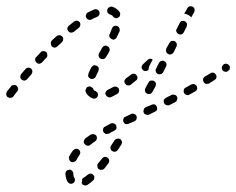

<svg xmlns="http://www.w3.org/2000/svg" viewBox="-22 -290 745 605"><path d="M235 287Q235 287 236 288Q236 288 236 288Q237 290 239 292Q241 293 244 294Q246 295 249 294Q251 294 253 293Q262 287 271 279Q275 276 275 270Q276 265 272 261Q271 260 268 258Q266 257 264 257Q261 257 259 258Q257 259 255 260Q247 267 240 271Q239 272 238 273Q238 273 237 274Q237 279 236 284Q236 285 235 287ZM208 252Q207 250 205 248Q203 246 201 245Q199 244 196 245Q194 245 191 246Q189 247 188 248Q186 250 185 253Q184 255 184 257Q185 273 191 283Q193 285 195 287Q197 288 199 289Q202 289 204 289Q207 288 209 287Q213 284 214 279Q215 274 212 270Q209 265 209 257Q209 254 208 252ZM285 234Q285 239 289 243Q291 244 294 245Q296 246 298 245Q301 245 303 244Q305 243 307 241Q313 233 320 224Q321 222 322 220Q322 218 322 215Q322 213 320 210Q319 208 317 207Q313 204 308 204Q303 205 300 209Q293 218 287 225Q284 229 285 234ZM231 190Q230 184 226 181Q222 178 217 179Q212 180 208 184Q201 193 196 203Q194 207 196 212Q197 217 202 220Q207 222 211 220Q216 219 219 214Q223 206 228 199Q231 195 231 190ZM326 173Q326 176 326 178Q327 181 328 183Q330 185 332 186Q336 189 341 188Q346 187 349 183L360 166Q362 164 362 161Q363 159 362 156Q362 154 360 152Q359 150 357 148Q352 146 347 147Q342 148 339 152L328 169Q327 171 326 173ZM281 152Q283 150 283 147Q284 145 283 143Q283 140 282 138Q279 134 274 133Q269 132 264 134Q255 140 247 146Q243 150 242 155Q241 160 245 164Q248 168 253 169Q258 170 262 167Q269 161 278 155Q280 154 281 152ZM345 115Q346 110 344 105Q343 103 341 101Q339 100 337 99Q334 98 332 98Q330 98 327 99Q318 104 309 109Q304 111 303 116Q301 121 304 126Q305 128 307 129Q309 131 311 132Q313 132 316 132Q318 132 321 131Q329 126 338 122Q343 119 345 115ZM406 89Q408 87 408 85Q409 83 409 80Q409 78 408 75Q406 71 401 69Q396 67 392 69L373 78Q371 79 369 80Q367 82 367 85Q366 87 366 89Q366 92 367 94Q369 99 374 101Q379 102 383 100L402 92Q404 91 406 89ZM470 60Q472 58 473 55Q473 53 473 51Q473 48 472 46Q470 41 465 39Q460 38 456 40L437 48Q435 49 433 51Q432 53 431 55Q430 58 430 60Q430 63 431 65Q433 70 438 71Q443 73 448 71L466 62Q468 61 470 60ZM536 24Q538 20 536 15Q535 13 533 11Q531 9 529 9Q526 8 524 8Q521 8 519 9L501 18Q496 21 494 25Q493 30 495 35Q496 37 498 39Q500 40 502 41Q505 42 507 42Q510 42 512 41L530 32Q535 29 536 24ZM270 20Q274 22 279 20Q284 18 286 13Q287 11 287 8Q287 6 286 4Q285 1 283 0Q281 -2 279 -3Q276 -4 274 -6Q272 -8 272 -10Q270 -14 265 -16Q260 -19 256 -17Q253 -16 251 -14Q250 -12 249 -10Q248 -8 247 -5Q247 -3 248 -1Q251 7 257 12Q262 17 270 20ZM35 -7Q35 -9 35 -11Q35 -14 33 -16Q32 -18 30 -20Q28 -21 26 -22Q24 -23 21 -22Q19 -22 16 -21Q14 -20 13 -18Q5 -8 0 -2Q-3 3 -2 8Q-2 13 2 16Q7 19 12 18Q17 18 20 14Q24 8 32 -2Q34 -4 35 -7ZM351 3Q352 1 353 -2Q354 -4 353 -7Q353 -9 352 -11Q349 -16 344 -17Q339 -18 335 -16Q325 -11 318 -7Q315 -6 314 -4Q312 -2 311 0Q310 2 310 5Q310 7 312 10Q314 14 319 16Q323 18 328 16Q337 12 347 6Q349 5 351 3ZM597 -5Q598 -7 599 -9Q600 -12 599 -14Q599 -16 598 -19Q595 -23 590 -25Q585 -26 581 -24L563 -14Q561 -13 559 -11Q558 -9 557 -6Q556 -4 557 -1Q557 1 558 3Q561 8 566 9Q571 11 575 8L593 -2Q595 -3 597 -5ZM435 -8Q434 -5 435 -3Q436 0 437 2Q439 4 441 5Q446 7 451 6Q456 4 458 0L468 -18Q469 -20 469 -23Q470 -25 469 -28Q468 -30 467 -32Q465 -34 463 -35Q458 -37 453 -36Q448 -35 446 -30L436 -12Q435 -10 435 -8ZM411 -44Q412 -49 408 -53Q407 -55 405 -56Q402 -58 400 -58Q398 -58 395 -57Q393 -57 391 -55Q383 -49 375 -43Q371 -40 370 -35Q369 -30 373 -26Q376 -21 381 -21Q386 -20 390 -23Q398 -29 406 -36Q411 -39 411 -44ZM660 -46Q661 -51 658 -55Q655 -60 650 -61Q645 -62 641 -59Q632 -54 624 -49Q619 -46 618 -41Q617 -36 620 -31Q621 -29 623 -28Q625 -26 627 -26Q630 -25 632 -26Q635 -26 637 -27Q646 -33 654 -38Q659 -41 660 -46ZM80 -65Q80 -70 76 -74Q72 -77 67 -77Q61 -76 58 -72L45 -57Q43 -55 43 -53Q42 -50 42 -48Q42 -45 43 -43Q44 -41 46 -39Q50 -36 55 -36Q61 -37 64 -41L77 -56Q80 -60 80 -65ZM256 -54Q255 -51 256 -49Q257 -47 259 -45Q261 -43 263 -42Q265 -41 268 -41Q270 -41 273 -42Q275 -43 277 -45Q279 -46 280 -49Q283 -57 288 -66Q290 -71 289 -76Q287 -81 282 -83Q280 -84 278 -84Q275 -85 273 -84Q270 -83 269 -81Q267 -80 266 -78Q260 -67 257 -59Q256 -56 256 -54ZM469 -65Q470 -60 475 -57Q477 -56 479 -56Q482 -56 484 -56Q487 -57 489 -59Q491 -60 492 -62L501 -80Q504 -85 502 -90Q501 -95 496 -97Q494 -98 491 -99Q489 -99 486 -98Q484 -97 482 -96Q480 -94 479 -92L470 -74Q467 -70 469 -65ZM701 -70Q702 -72 702 -75Q703 -77 702 -80Q702 -82 700 -84Q697 -88 692 -89Q687 -90 683 -87H682Q680 -85 679 -83Q678 -81 677 -79Q677 -76 677 -74Q678 -71 679 -69Q682 -65 687 -64Q692 -63 697 -66V-67Q699 -68 701 -70ZM436 -66Q431 -66 428 -70Q424 -74 424 -79Q425 -84 428 -87Q436 -94 443 -101Q445 -103 447 -104Q449 -105 452 -105Q454 -105 456 -104Q457 -103 459 -102L450 -85Q447 -79 446 -72Q446 -71 446 -69Q445 -69 445 -69Q441 -66 436 -66ZM127 -117Q127 -122 124 -126Q120 -129 115 -129Q109 -129 106 -125Q99 -118 92 -110Q88 -107 89 -101Q89 -96 93 -93Q96 -89 102 -89Q107 -90 110 -93Q117 -101 124 -108Q128 -112 127 -117ZM293 -127 290 -122Q289 -120 289 -118Q288 -115 289 -113Q290 -110 291 -108Q293 -106 295 -105Q299 -103 304 -104Q309 -105 312 -110L315 -115L322 -127Q323 -130 324 -132Q324 -134 323 -137Q323 -139 321 -141Q320 -143 317 -144Q313 -147 308 -146Q303 -144 300 -140ZM501 -132Q501 -129 502 -127Q502 -125 504 -123Q505 -121 508 -120Q512 -117 517 -119Q522 -120 525 -125L534 -143Q535 -145 535 -148Q535 -150 535 -153Q534 -155 532 -157Q531 -159 529 -160Q524 -162 519 -161Q514 -159 512 -155L502 -137Q501 -134 501 -132ZM177 -166Q178 -171 174 -175Q171 -179 165 -179Q160 -179 156 -176Q149 -169 141 -162Q138 -158 138 -153Q138 -148 141 -144Q145 -140 150 -140Q155 -140 159 -144Q166 -151 173 -157Q177 -161 177 -166ZM322 -179Q322 -176 323 -174Q324 -171 326 -170Q327 -168 330 -167Q334 -164 339 -166Q344 -168 346 -173Q351 -183 355 -192Q356 -195 355 -197Q355 -200 354 -202Q353 -204 351 -206Q350 -207 347 -208Q342 -210 338 -208Q333 -206 331 -201Q328 -193 324 -183Q323 -181 322 -179ZM533 -195Q533 -192 534 -190Q535 -187 536 -186Q538 -184 540 -183Q545 -180 550 -182Q554 -183 557 -188L566 -206Q567 -208 567 -211Q568 -213 567 -216Q566 -218 564 -220Q563 -222 561 -223Q556 -225 551 -224Q546 -222 544 -217L535 -199Q533 -197 533 -195ZM231 -211Q232 -216 229 -220Q226 -224 220 -225Q215 -225 211 -222Q203 -216 195 -209Q191 -206 190 -201Q190 -196 193 -192Q196 -188 201 -187Q207 -187 211 -190Q219 -197 226 -202Q230 -205 231 -211ZM291 -244Q293 -249 291 -253Q289 -258 284 -260Q279 -262 274 -260Q265 -256 255 -251Q250 -248 249 -243Q247 -238 250 -234Q251 -232 253 -230Q255 -229 257 -228Q260 -227 262 -227Q265 -228 267 -229Q276 -234 284 -237Q289 -239 291 -244ZM342 -233Q347 -232 351 -235Q353 -236 355 -238Q356 -240 356 -242Q357 -245 357 -247Q356 -250 355 -252Q351 -258 345 -262Q339 -267 331 -269Q326 -270 322 -267Q317 -264 316 -259Q315 -254 317 -250Q320 -246 325 -244Q331 -243 334 -238Q337 -234 342 -233ZM567 -261Q567 -262 567 -262Q567 -262 567 -262L568 -264Q570 -268 575 -270Q580 -271 585 -269Q589 -267 591 -262Q592 -257 590 -252Q586 -244 581 -236Q581 -236 581 -235Q581 -235 581 -235Q577 -240 571 -243Q565 -246 559 -247Q559 -247 559 -247Q559 -248 559 -248Q563 -255 567 -261Z"/></svg>

Font: FRB American Cursive Guidelines Dashed
Style: Italic
Weight: 400
Italic angle: -25°
Version: Version 2.0;Modular Font Editor K font №1